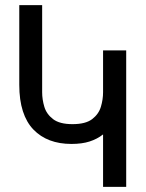

<svg xmlns="http://www.w3.org/2000/svg" viewBox="-20 -727 568 747"><path d="M381 -204Q358 -186 328.5 -176.5Q299 -167 258 -167Q164 -167 110 -223Q83 -251 69 -294.5Q55 -338 55 -397V-707H144V-368Q144 -340 152.5 -311.5Q161 -283 186.5 -263.5Q212 -244 262 -244Q313 -244 338.5 -263.5Q364 -283 372.5 -311.5Q381 -340 381 -368V-531H471V0H381Z"/></svg>

Font: PlemolJP
Style: Regular
Weight: 400
Monospace: yes
Version: v2.0.4; ttfautohint (v1.8.4.7-5d5b-dirty) -l 6 -r 45 -G 200 